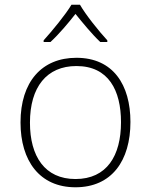

<svg xmlns="http://www.w3.org/2000/svg" viewBox="-20 -784 640 814"><path d="M165 -613V-606H194C231 -640 271 -688 300 -725C330 -688 369 -640 405 -606H435V-613C398 -653 343 -722 319 -764H283C258 -722 202 -654 165 -613ZM300 10C454 10 533 -103 533 -267C533 -424 460 -539 304 -539C157 -539 67 -437 67 -265C67 -102 148 10 300 10ZM300 -25C170 -25 107 -121 107 -264C107 -415 178 -504 304 -504C440 -504 493 -401 493 -266C493 -124 433 -25 300 -25Z"/></svg>

Font: Noto Sans Mono ExtraLight
Style: Regular
Weight: 200
Designer: Monotype Design Team
Foundry: Monotype Imaging Inc.
Version: Version 2.014